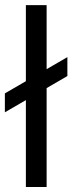

<svg xmlns="http://www.w3.org/2000/svg" viewBox="-42 -748 290 768"><path d="M144.5 -727.5V0H61.5V-727.5ZM-22.5 -298.8V-374.5L227.5 -519.5V-443.8Z"/></svg>

Font: Inter Khmer Looped
Style: Regular
Weight: 400
Designer: Rasmus Andersson, Sovichet Tep
Foundry: Anagata Design
Version: Version 1.000